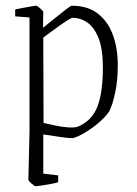

<svg xmlns="http://www.w3.org/2000/svg" viewBox="-20 -472 479 670"><path d="M231 -452Q286 -452 321.5 -424.5Q357 -397 374 -350Q391 -303 391 -245Q391 -191 382 -149Q373 -107 361 -83Q344 -59 317 -37.5Q290 -16 265.5 -3Q241 10 231 10Q219 10 190 6Q161 2 131 -3V134L183 140V164Q174 167 157 170Q140 173 124 175.5Q108 178 104 178Q101 178 90 168.5Q79 159 79 155L83 -12V-411L33 -415V-439Q41 -441 57.5 -444Q74 -447 88.5 -449.5Q103 -452 107 -452Q109 -452 120 -443Q131 -434 131 -430L130 -375Q149 -390 171 -408Q193 -426 210 -439Q227 -452 231 -452ZM233 -410Q229 -410 210.5 -398Q192 -386 170 -369.5Q148 -353 131 -341L132 -43Q149 -39 172.5 -34Q196 -29 218 -27.5Q240 -26 252 -30Q301 -51 320 -100Q339 -149 339 -236Q339 -302 323.5 -340Q308 -378 284 -394Q260 -410 233 -410Z"/></svg>

Font: Grenze Gotisch ExtraLight
Style: Regular
Weight: 200
Designer: Renata Polastri
Foundry: Omnibus-Type
Version: Version 1.001